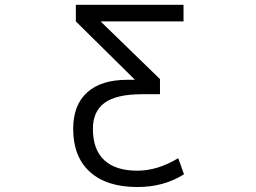

<svg xmlns="http://www.w3.org/2000/svg" viewBox="-20 -750 1040 780"><path d="M725.6 -663.1H390.6V-661.1L629.9 -428.7V-367.2H556.6Q453.1 -367.2 405.3 -332.5Q357.4 -297.9 357.4 -226.6Q357.4 -142.6 403.3 -99.6Q449.2 -56.6 538.1 -56.6Q620.1 -56.6 704.1 -107.4L727.5 -42Q645.5 9.8 538.1 9.8Q413.1 9.8 345.2 -51.8Q277.3 -113.3 277.3 -226.6Q277.3 -323.2 334 -374.5Q390.6 -425.8 497.1 -425.8H526.4V-427.7L288.1 -663.1V-730.5H725.6Z"/></svg>

Font: Gen Shin Gothic Monospace Normal
Style: Regular
Weight: 350
Designer: [Source Han Sans]
Ryoko NISHIZUKA  (kana & ideographs); Paul D. Hunt (Latin, Greek & Cyrillic); Wenlong ZHANG  (bopomofo
Version: Version 1.002.20150607